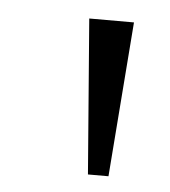

<svg xmlns="http://www.w3.org/2000/svg" viewBox="-33 -759 291 328"><g transform="rotate(5 112.5 -595.0)"><path d="M128.9 -461.9 107.9 -727.5H184.6L164.1 -461.9Z"/></g></svg>

Font: Inter 28pt Light
Style: Regular
Weight: 300
Designer: Rasmus Andersson
Foundry: rsms
Version: Version 4.001;git-66647c0bb